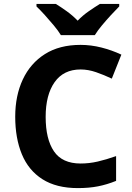

<svg xmlns="http://www.w3.org/2000/svg" viewBox="-20 -954 677 984"><path d="M393 -598Q306 -598 260 -533Q214 -468 214 -355Q214 -241 256.5 -178.5Q299 -116 393 -116Q437 -116 480.5 -126Q524 -136 575 -154V-27Q528 -8 482 1Q436 10 379 10Q269 10 197.5 -35.5Q126 -81 92 -163.5Q58 -246 58 -356Q58 -464 97 -547Q136 -630 210.5 -677Q285 -724 393 -724Q446 -724 499.5 -710.5Q553 -697 602 -674L553 -551Q513 -570 472.5 -584Q432 -598 393 -598ZM292 -774Q278 -797 255.5 -824Q233 -851 209.5 -877Q186 -903 167 -921V-934H266Q292 -918 322 -896.5Q352 -875 378 -848Q404 -875 435 -896.5Q466 -918 492 -934H591V-921Q573 -903 549 -877Q525 -851 502.5 -824Q480 -797 466 -774Z"/></svg>

Font: Noto IKEA Simplified Chinese
Style: Bold
Weight: 700
Designer: Monotype Design Team
Foundry: Monotype Imaging Inc.
Version: Version 1.100